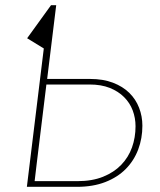

<svg xmlns="http://www.w3.org/2000/svg" viewBox="-20 -723 619 743"><path d="M280 -22Q336.5 -22 378.8 -39Q421 -56 449 -85Q477 -114 490.8 -152.5Q504.5 -191 504.5 -234.5Q504.5 -266.5 493.5 -295.8Q482.5 -325 460.2 -347.2Q438 -369.5 404.8 -382.8Q371.5 -396 326.5 -396H159.5L122 -89.5L114 -22ZM328.5 -417.5Q379 -417.5 417 -403Q455 -388.5 480.2 -363.8Q505.5 -339 518.2 -306Q531 -273 531 -236.5Q531 -187.5 514.8 -144.5Q498.5 -101.5 466.8 -69.2Q435 -37 387.5 -18.5Q340 0 277.5 0H84L149.5 -535.5L85 -575L177.5 -703H197.5L162.5 -417.5Z"/></svg>

Font: Lato ExtraLight
Style: Italic
Weight: 275
Italic angle: -7°
Designer: Lukasz Dziedzic with Adam Twardoch and Botio Nikoltchev
Foundry: tyPoland Lukasz Dziedzic
Version: Version 2.015; 2015-08-06; http://www.latofonts.com/